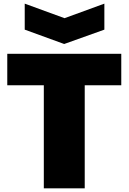

<svg xmlns="http://www.w3.org/2000/svg" viewBox="-20 -1036 707 1056"><path d="M116 -1016 335 -936 554 -1016V-873L333 -794L116 -873ZM221 -567H20V-740H647V-567H446V0H221Z"/></svg>

Font: Encode Sans Normal
Style: Black
Weight: 900
Designer: Pablo Impallari, Andres Torresi
Foundry: Pablo Impallari, Andres Torresi
Version: Version 1.000; ttfautohint (v1.00) -l 8 -r 50 -G 200 -x 14 -